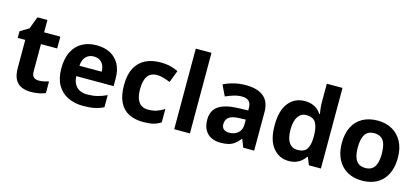

<svg xmlns="http://www.w3.org/2000/svg" viewBox="-61 -1250 3818 1749"><g transform="rotate(15 1848.0 -375.0)"><path d="M307.3 -108.2Q332.2 -108.2 355.2 -113.2Q378.1 -118.2 401 -125.1V-14.9Q377.1 -4.9 341.8 2.5Q306.4 10 264.7 10Q215.9 10 177.4 -6Q139 -22 116.5 -61.4Q94 -100.8 94 -170.8V-434.6H22.9V-497.2L104.8 -547L147.7 -662H242V-545.8H395V-434.6H242V-170.8Q242 -139.5 260.1 -123.9Q278.1 -108.2 307.3 -108.2Z M735.8 -555.8Q811.7 -555.8 866.1 -526.8Q920.5 -497.8 950.5 -442.8Q980.4 -387.8 980.4 -307.9V-236.2H628.2Q630.2 -172.8 665.8 -136.6Q701.5 -100.4 764.8 -100.4Q817.7 -100.4 860.7 -110.9Q903.6 -121.4 949.5 -143.3V-28.9Q909.5 -9 865.1 0.5Q820.7 10 757.8 10Q675.9 10 613 -20.5Q550 -51 514.1 -113Q478.2 -175 478.2 -268.9Q478.2 -364.8 510.6 -428.3Q543.1 -491.8 601 -523.8Q658.9 -555.8 735.8 -555.8ZM736.8 -450.4Q693.5 -450.4 664.8 -422.2Q636.2 -394 631.2 -334.8H841.2Q841.2 -368 829.7 -394.1Q818.1 -420.2 795 -435.3Q772 -450.4 736.8 -450.4Z M1324 10Q1243.2 10 1186.2 -19.5Q1129.2 -49 1099.2 -111Q1069.2 -173 1069.2 -269.9Q1069.2 -369.9 1103.1 -432.9Q1137.1 -495.9 1197.6 -525.9Q1258 -555.8 1336.9 -555.8Q1392.6 -555.8 1434.1 -544.9Q1475.5 -533.9 1506.4 -519L1462.7 -404.7Q1427.9 -418.6 1397.3 -427.6Q1366.8 -436.5 1336.9 -436.5Q1297.6 -436.5 1271.5 -418Q1245.3 -399.4 1232.7 -362.8Q1220.2 -326.1 1220.2 -270.9Q1220.2 -216.8 1233.7 -181.1Q1247.3 -145.4 1273.4 -127.9Q1299.5 -110.3 1336.8 -110.3Q1383.7 -110.3 1419.7 -122.7Q1455.6 -135.1 1489.5 -157V-30.8Q1455.7 -8.9 1418.2 0.5Q1380.8 10 1324 10Z M1763.1 0H1615.1V-760H1763.1Z M2142.8 -556.8Q2252.6 -556.8 2310.9 -509.4Q2369.2 -462 2369.2 -364V0H2265.9L2237 -74H2233Q2210 -45 2185.5 -26Q2161 -7 2129.5 1.5Q2098 10 2052.1 10Q2004.1 10 1965.6 -8.5Q1927.1 -27 1905.1 -65.4Q1883.1 -103.9 1883.1 -162.8Q1883.1 -249.7 1944.1 -291.2Q2005.1 -332.7 2127.3 -336.7L2222.2 -339.7V-363.9Q2222.2 -407.2 2199.6 -427.3Q2177 -447.4 2136.8 -447.4Q2096.8 -447.4 2058.8 -435.9Q2020.8 -424.4 1982.8 -407.4L1934.2 -507.9Q1978 -530.8 2031.5 -543.8Q2084.9 -556.8 2142.8 -556.8ZM2163.9 -251.1Q2091.4 -249.1 2063.2 -225Q2035.1 -201 2035.1 -161.8Q2035.1 -127.6 2055.2 -113Q2075.3 -98.4 2107.5 -98.4Q2155.8 -98.4 2189 -127Q2222.2 -155.7 2222.2 -208.1V-253.1Z M2695.4 10Q2604.2 10 2546.7 -61.5Q2489.2 -132.9 2489.2 -271.9Q2489.2 -411.9 2547.2 -483.9Q2605.2 -555.8 2699.3 -555.8Q2738.4 -555.8 2768.4 -545.3Q2798.4 -534.8 2820 -516.8Q2841.5 -498.8 2856.5 -475.9H2861.5Q2858.5 -491.8 2854.6 -522.2Q2850.6 -552.6 2850.6 -584.4V-760H2998.6V0H2885.3L2856.6 -71H2850.6Q2836.6 -49 2815 -30.5Q2793.5 -12 2764.5 -1Q2735.4 10 2695.4 10ZM2746.8 -108.2Q2809.1 -108.2 2834.3 -144.9Q2859.5 -181.6 2860.4 -254.9V-270.9Q2860.4 -351.2 2835.8 -393.4Q2811.2 -435.6 2744.8 -435.6Q2695.4 -435.6 2667.3 -392.9Q2639.2 -350.2 2639.2 -269.9Q2639.2 -189.7 2667.3 -149Q2695.4 -108.2 2746.8 -108.2Z M3650.6 -274.1Q3650.6 -205.9 3632.1 -153Q3613.7 -100 3579.3 -63.7Q3545 -27.3 3495.9 -8.7Q3446.8 10 3385.3 10Q3328.1 10 3279.6 -8.5Q3231.1 -27 3196.1 -63.5Q3161.1 -100 3141.6 -153Q3122.2 -205.9 3122.2 -274.1Q3122.2 -364.6 3154.2 -427.2Q3186.2 -489.7 3246 -522.8Q3305.7 -555.8 3387.9 -555.8Q3465.2 -555.8 3523.9 -522.8Q3582.7 -489.9 3616.7 -427.3Q3650.6 -364.7 3650.6 -274.1ZM3273.2 -273.8Q3273.2 -219.8 3284.7 -183.1Q3296.3 -146.4 3321.5 -127.8Q3346.7 -109.2 3386.9 -109.2Q3427.1 -109.2 3451.8 -127.8Q3476.5 -146.4 3488 -183.1Q3499.6 -219.8 3499.6 -273.5Q3499.6 -328.1 3488 -364.2Q3476.4 -400.4 3451.3 -418.5Q3426.2 -436.6 3386.2 -436.6Q3326.5 -436.6 3299.8 -395.9Q3273.2 -355.1 3273.2 -273.8Z"/></g></svg>

Font: Noto Sans Hebrew
Style: Regular
Weight: 400
Designer: Monotype Design Team
Foundry: Monotype Imaging Inc.
Version: Version 2.003;January 10, 2023;FontCreator 14.0.0.2877 64-bi